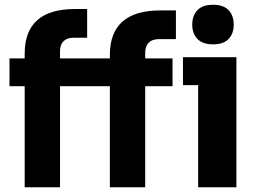

<svg xmlns="http://www.w3.org/2000/svg" viewBox="-20 -789 1090 809"><path d="M877.9 -602.1Q834 -602.1 812 -624.8Q790 -647.5 790 -685.1Q790 -723.6 812 -746.3Q834 -769 877.9 -769Q921.4 -769 943.1 -746.3Q964.8 -723.6 964.8 -685.1Q964.8 -647.5 943.1 -624.8Q921.4 -602.1 877.9 -602.1ZM232.9 0H84V-425.8H20V-543H84V-563Q84 -751 295.9 -751H347.2V-629.9H289.1Q262.2 -629.9 247.6 -615.2Q232.9 -600.6 232.9 -573.2V-543H442.9V-557.1Q442.9 -745.1 655.8 -745.1H721.2V-624H648.9Q621.1 -624 606.4 -609.1Q591.8 -594.2 591.8 -566.9V-543H707V-425.8H591.8V0H442.9V-425.8H232.9ZM976.1 0H814.9V-430.2H751V-547.9H976.1Z"/></svg>

Font: Sora
Style: Bold
Weight: 700
Designer: Jonathan Barnbrook, Julián Moncada
Foundry: Barnbrook Fonts
Version: Version 2.000